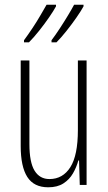

<svg xmlns="http://www.w3.org/2000/svg" viewBox="-20 -786 458 816"><path d="M348 -529V0H319L316 -104H313Q305 -75 290 -49Q275 -23 249.5 -6.5Q224 10 185 10Q124 10 96 -34Q68 -78 68 -165V-529H105V-174Q105 -96 127 -60.5Q149 -25 190 -25Q247 -25 279 -75.5Q311 -126 311 -233V-529ZM335 -759Q326 -742 306 -713Q286 -684 262.5 -654.5Q239 -625 220 -606H199V-615Q215 -636 234 -665Q253 -694 269.5 -721.5Q286 -749 295 -766H335ZM218 -759Q209 -742 189.5 -713.5Q170 -685 146.5 -655.5Q123 -626 103 -606H82V-615Q99 -638 118 -666.5Q137 -695 152.5 -722Q168 -749 178 -766H218Z"/></svg>

Font: Noto Sans Malayalam ExtraCondensed ExtraLight
Style: Regular
Weight: 200
Width: 2
Designer: Jelle Bosma - Monotype Design Team
Foundry: Monotype Imaging Inc.
Version: Version 2.104; ttfautohint (v1.8.4.7-5d5b)